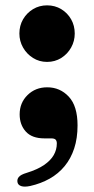

<svg xmlns="http://www.w3.org/2000/svg" viewBox="-20 -510 352 718"><path d="M156 -278.5Q127 -278.5 103.5 -293.2Q80 -308 66.2 -332.2Q52.5 -356.5 52.5 -384.5Q52.5 -414 66.2 -437.8Q80 -461.5 103.5 -475.8Q127 -490 156 -490Q185.5 -490 209 -475.8Q232.5 -461.5 246 -437.8Q259.5 -414 259.5 -384.5Q259.5 -356.5 246 -332.2Q232.5 -308 209 -293.2Q185.5 -278.5 156 -278.5ZM146 7.5Q99.5 7.5 76.5 -18Q53.5 -43.5 53.5 -82.5Q53.5 -125.5 83 -154.5Q112.5 -183.5 156.5 -183.5Q204.5 -183.5 237.2 -148.5Q270 -113.5 270 -41Q270 7 257.5 45Q245 83 221.8 111.2Q198.5 139.5 165.8 158Q133 176.5 93 185.5Q71.5 190 59.5 186Q47.5 182 45.5 172Q43 161 50.2 152Q57.5 143 79.5 136.5Q120 124 144.8 107Q169.5 90 181 69.8Q192.5 49.5 192.5 26.5Q192.5 17 188 12.2Q183.5 7.5 171.5 7.5Z"/></svg>

Font: Fraunces
Style: Bold
Weight: 700
Version: Version 1.000;[b76b70a41]